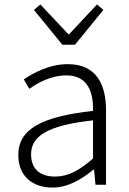

<svg xmlns="http://www.w3.org/2000/svg" viewBox="-20 -838 587 871"><path d="M218 13C287 13 350 -24 403 -68H407L413 0H461V-338C461 -456 416 -547 288 -547C202 -547 128 -505 88 -478L113 -435C151 -462 211 -496 281 -496C382 -496 404 -414 402 -335C168 -309 63 -252 63 -135C63 -35 132 13 218 13ZM230 -37C170 -37 121 -64 121 -138C121 -219 192 -269 402 -292V-119C340 -65 289 -37 230 -37ZM263 -635H320L449 -793L420 -818L294 -683H290L163 -818L134 -793Z"/></svg>

Font: Noto Sans HK Light
Style: Regular
Weight: 300
Designer: Ryoko NISHIZUKA 西塚涼子 (kana, bopomofo & ideographs); Paul D. Hunt (Latin, Greek & Cyrillic); Sandoll Communications 산돌커뮤니
Foundry: Adobe
Version: Version 2.004;hotconv 1.0.118;makeotfexe 2.5.65603